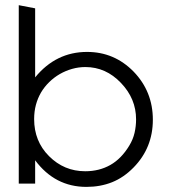

<svg xmlns="http://www.w3.org/2000/svg" viewBox="-20 -710 665 744"><path d="M572.3 -246.1Q572.3 -137.2 497.6 -61Q459.5 -22 414.3 -3.9Q369.1 14.2 314.9 14.2Q192.9 14.2 116.2 -88.9V1.5H52.7V-689.9L116.2 -677.7V-410.2Q196.8 -508.8 317.4 -508.8Q422.9 -508.8 497.6 -432.6Q572.3 -355.5 572.3 -246.1ZM507.3 -247.6Q507.3 -327.6 448.7 -388.7Q390.1 -450.2 311 -450.2Q284.7 -450.2 259.5 -443.1Q234.4 -436 211.9 -423.1Q189.5 -410.2 170.7 -391.8Q151.9 -373.5 138.7 -351.1Q126 -329.1 119.1 -303.5Q112.3 -277.8 112.3 -248.5Q112.3 -162.6 169.9 -105Q228.5 -46.4 310.1 -46.4Q364.7 -46.4 407.7 -70.8Q450.7 -95.2 481.4 -146.5Q495.6 -169.9 501.5 -195.6Q507.3 -221.2 507.3 -247.6Z"/></svg>

Font: Kawthoolei
Style: Regular
Weight: 400
Designer: Moe Zed
Foundry: Moe Zed
Version: Version 1.000;July 10, 2024;FontCreator 14.0.0.2901 32-bit